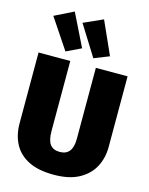

<svg xmlns="http://www.w3.org/2000/svg" viewBox="-146 -1093 936 1204"><g transform="rotate(15 322.0 -491.5)"><path d="M322 20Q222 20 158 -12.5Q94 -45 63.5 -103Q33 -161 33 -236V-696H239V-242Q239 -182 259 -155Q279 -128 322 -128Q405 -128 405 -234V-696H611V-236Q611 -167 581 -109Q551 -51 487 -15.5Q423 20 322 20ZM194 -746 63 -942 186 -1003 290 -792ZM374 -750 251 -947 376 -1003 472 -789Z"/></g></svg>

Font: Trujillo Black
Style: Regular
Weight: 900
Designer: Fira Sans original fonts by bBox Type GmbH, Carrois Corporate GbR, & Edenspiekermann AG / Changes by Cristiano Sobral
Foundry: Fira Sans original fonts by bBox Type GmbH, Carrois Corporate GbR, & Edenspiekermann AG / Changes by Cristiano Sobral
Version: Version 4.301;July 28, 2020;FontCreator 13.0.0.2655 64-bit